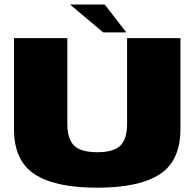

<svg xmlns="http://www.w3.org/2000/svg" viewBox="-20 -848 890 871"><path d="M421 3.5Q612 3.5 705.2 -57.8Q798.5 -119 798.5 -262.5V-675H556.5V-286Q556.5 -217.5 526 -187.5Q495.5 -157.5 421 -157.5Q346.5 -157.5 316 -187.8Q285.5 -218 285.5 -286V-675H43.5V-262.5Q43.5 -119 136.8 -57.8Q230 3.5 421 3.5ZM448.5 -701H553L455 -827.5H297.5Z"/></svg>

Font: Anybody SemiExpanded Black
Style: Regular
Weight: 900
Width: 6
Version: Version 1.113;gftools[0.9.25]